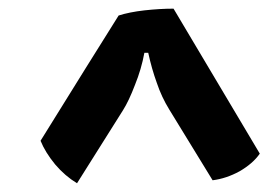

<svg xmlns="http://www.w3.org/2000/svg" viewBox="-20 -714 611 437"><path d="M375 -694.3Q343.8 -694.3 308.6 -690.4Q274.4 -686.5 250 -678.7Q190.4 -584 72.3 -393.6Q83 -367.2 105.5 -339.8Q127.9 -313.5 155.3 -296.9Q190.4 -352.5 259.8 -462.9Q273.4 -484.4 287.1 -520.5Q301.8 -556.6 308.6 -593.8Q311.5 -593.8 317.4 -593.8Q325.2 -557.6 336.9 -525.4Q347.7 -493.2 365.2 -464.8Q398.4 -411.1 463.9 -303.7Q495.1 -307.6 525.4 -324.2Q555.7 -341.8 571.3 -364.3Q505.9 -473.6 375 -694.3Z"/></svg>

Font: cl
Style: Bold Italic
Weight: 400
Designer: Mitja Miklavcic
Version: Version 7.504; 2011; Build 1022